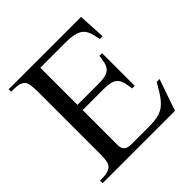

<svg xmlns="http://www.w3.org/2000/svg" viewBox="-173 -809 957 957"><g transform="rotate(-45 305.5 -331.0)"><path d="M531.2 0H21V-18.6H43.9Q48.3 -18.6 54.9 -19.3Q61.5 -20 69.1 -21.7Q76.7 -23.4 84 -26.4Q91.3 -29.3 96.2 -33.7Q101.1 -38.1 104.7 -43.5Q108.4 -48.8 110.8 -58.1Q113.3 -67.4 114.5 -81.5Q115.7 -95.7 115.7 -117.7V-547.4Q115.7 -579.6 112.3 -598.9Q108.9 -618.2 103 -624.5Q85.4 -644.5 43.9 -644.5H21V-662.1H531.2L539.1 -518.1H519.5Q516.1 -532.2 513.4 -545.7Q510.7 -559.1 506.1 -571.3Q501.5 -583.5 494.1 -593.5Q486.8 -603.5 473.9 -610.8Q460.9 -618.2 441.2 -622.3Q421.4 -626.5 392.1 -626.5H208.5V-364.7H354.5Q388.2 -364.7 407.5 -370.1Q426.8 -375.5 437 -387.2Q447.3 -398.9 451.4 -417Q455.6 -435.1 459 -460H477.5V-230H459Q455.6 -255.9 451.2 -274.4Q446.8 -293 436.5 -304.9Q426.3 -316.9 407.2 -322.5Q388.2 -328.1 354.5 -328.1H208.5V-80.1Q208.5 -66.9 213.1 -56.9Q217.8 -46.9 229.5 -41.3Q241.2 -35.6 264.6 -35.6H376.5Q403.3 -35.6 423.8 -37.8Q444.3 -40 460.7 -45.4Q477.1 -50.8 490 -60.3Q502.9 -69.8 515.4 -84.2Q527.8 -98.6 540.5 -118.9Q553.2 -139.2 568.8 -166.5H588.9Z"/></g></svg>

Font: Doulos SIL Afr
Style: Regular
Weight: 400
Designer: Walt Agee, Victor Gaultney, Peter Martin, Debbi Hosken, Becca Hirsbrunner
Foundry: SIL International
Version: Version 5.000